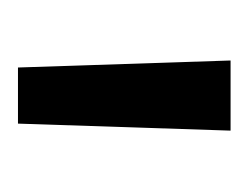

<svg xmlns="http://www.w3.org/2000/svg" viewBox="-52 -650 282 219"><g transform="rotate(90 89.5 -541.0)"><path d="M121.5 -420H57.5L49.5 -662.5H129.5Z"/></g></svg>

Font: Anek Tamil
Style: Regular
Weight: 400
Designer: Aadarsh Rajan (Tamil), Yesha Goshar (Latin)
Foundry: Ek Type
Version: Version 1.003